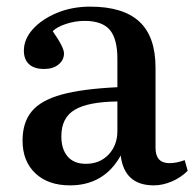

<svg xmlns="http://www.w3.org/2000/svg" viewBox="-20 -545 588 579"><path d="M191 14Q125 14 86.5 -22.5Q48 -59 48 -121Q48 -176 76 -209.5Q104 -243 166.5 -260Q229 -277 334 -282V-368Q334 -428 311 -455Q288 -482 235 -482Q207 -482 179.5 -473Q152 -464 139 -451Q157 -425 165 -409Q173 -393 173 -384Q173 -364 156.5 -350.5Q140 -337 113 -337Q83 -337 67.5 -351.5Q52 -366 52 -392Q52 -427 79 -457Q106 -487 151.5 -506Q197 -525 252 -525Q351 -525 400 -480Q449 -435 449 -341V-99Q449 -53 491 -53Q512 -53 537 -62L546 -30Q525 -9 497.5 2.5Q470 14 444 14Q355 14 344 -76Q294 14 191 14ZM239 -51Q281 -51 307.5 -79Q334 -107 334 -150V-239Q246 -238 205.5 -214Q165 -190 165 -134Q165 -95 184 -73Q203 -51 239 -51Z"/></svg>

Font: Literata 36pt Medium
Style: Regular
Weight: 500
Designer: Latin by Veronika Burian and Jose Scaglione. Greek by Irene Vlachou. Cyrillic by Vera Evstafieva.
Foundry: TypeTogether
Version: Version 3.002